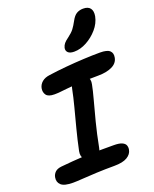

<svg xmlns="http://www.w3.org/2000/svg" viewBox="-191 -1108 981 1220"><g transform="rotate(-20 299.5 -498.0)"><path d="M168 -557Q127 -557 113 -576Q99 -595 104 -622Q109 -646 128.5 -662.5Q148 -679 181 -683Q237 -691 298 -696.5Q359 -702 419 -705Q479 -708 530 -708Q578 -708 595.5 -691.5Q613 -675 607 -645Q600 -609 562.5 -591.5Q525 -574 471 -574Q416 -574 375.5 -572.5Q335 -571 304 -568.5Q273 -566 249.5 -563.5Q226 -561 206.5 -559Q187 -557 168 -557ZM259 -88Q222 -88 203 -109Q184 -130 191 -165Q206 -237 224 -306Q242 -375 258.5 -438Q275 -501 285 -552Q292 -585 306 -601Q320 -617 348 -617Q381 -617 401 -593Q421 -569 413 -535Q406 -498 390 -439.5Q374 -381 354.5 -305.5Q335 -230 318 -141Q308 -88 259 -88ZM87 11Q28 11 6.5 -9Q-15 -29 -9 -61Q-5 -81 9.5 -94.5Q24 -108 52 -111Q95 -115 130.5 -118Q166 -121 198.5 -122.5Q231 -124 263.5 -124.5Q296 -125 331.5 -125Q367 -125 410 -125Q447 -125 466 -116.5Q485 -108 490 -94Q495 -80 492 -65Q487 -36 457 -18Q427 0 369 0Q305 0 249.5 2.5Q194 5 152 8Q110 11 87 11ZM379 -769Q350 -769 337.5 -781.5Q325 -794 329 -813Q333 -829 343 -841Q353 -853 374 -868Q401 -888 415 -906.5Q429 -925 444 -953Q461 -985 480.5 -996Q500 -1007 524 -1007Q558 -1007 572 -988Q586 -969 580 -935Q571 -890 538.5 -852.5Q506 -815 463.5 -792Q421 -769 379 -769Z"/></g></svg>

Font: Shantell Sans SemiBold
Style: Italic
Weight: 600
Italic angle: -11°
Designer: Stephen Nixon, Anya Danilova, Shantell Martin
Foundry: Arrow Type
Version: Version 1.011;[c5ecc13dd]